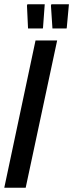

<svg xmlns="http://www.w3.org/2000/svg" viewBox="-29 -877 342 897"><path d="M-9 0 137 -688H238L91 0ZM171 -744H102L97 -851L99 -857H180L172 -748ZM282 -744H216L209 -851L211 -857H293L283 -748Z"/></svg>

Font: Saira UltraCondensed
Style: Bold Italic
Weight: 700
Width: 1
Italic angle: -12°
Designer: Hector Gatti with collaboration of the Omnibus-Type team
Foundry: Omnibus-Type
Version: Version 1.101